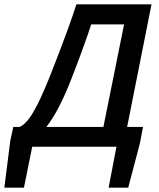

<svg xmlns="http://www.w3.org/2000/svg" viewBox="-73 -674 731 882"><path d="M255 -312Q197 -163 140 -91H402L497 -562H346Q330 -513 316 -474.5Q302 -436 288 -398Q274 -360 255 -312ZM-53 188 -26 -26 -12 -91H17Q33 -97 53 -120Q73 -143 98.5 -193Q124 -243 158 -328Q182 -389 200.5 -437.5Q219 -486 237.5 -536.5Q256 -587 278 -654H623L511 -91H584L570 -17L516 188H426L462 0H75L37 188Z"/></svg>

Font: Source Sans 3 Semibold
Style: Italic
Weight: 600
Italic angle: -11°
Designer: Paul D. Hunt
Foundry: Adobe
Version: Version 3.052;hotconv 1.1.0;makeotfexe 2.6.0